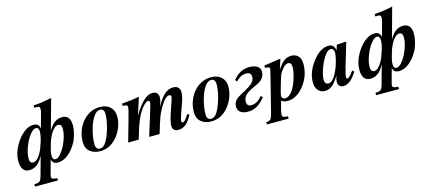

<svg xmlns="http://www.w3.org/2000/svg" viewBox="-62 -1312 4793 2131"><g transform="rotate(-15 2334.5 -247.0)"><path d="M465 -347 468 -351Q528 -462 622 -462Q717 -462 717 -344Q717 -297 702 -241.5Q687 -186 666 -150Q622 -73 565.5 -30Q509 13 452 13Q412 13 395 -9Q385 -20 381 -42L338 115Q332 136 332 150Q332 177 398 178V205H135V178Q181 178 196.5 164Q212 150 222 115L283 -106L277 -98Q217 13 123 13Q28 13 28 -117Q28 -204 80 -295Q125 -373 181 -417.5Q237 -462 293 -462Q333 -462 350 -440Q360 -428 365 -402L410 -566Q417 -590 417 -608Q417 -628 410 -635Q403 -642 387 -642H353V-669Q449 -674 562 -699ZM428 -211 409 -144Q400 -113 400 -78Q400 -30 435 -30Q462 -30 493 -65.5Q524 -101 546 -145Q599 -254 599 -333Q599 -390 560 -390Q515 -390 472 -316Q443 -265 428 -211ZM345 -371Q345 -419 310 -419Q283 -419 252 -383.5Q221 -348 199 -304Q146 -195 146 -116Q146 -59 185 -59Q230 -59 273 -133Q300 -180 322.5 -254Q345 -328 345 -371Z M1113 -62Q1038 13 938 13Q865 13 819.5 -25.5Q774 -64 774 -135Q774 -208 801 -274Q828 -340 874 -385Q953 -462 1057 -462Q1132 -462 1175 -421Q1218 -380 1218 -311Q1218 -242 1189 -175.5Q1160 -109 1113 -62ZM1099 -372Q1099 -400 1086.5 -416.5Q1074 -433 1052 -433Q1020 -433 992 -402Q949 -354 921 -257.5Q893 -161 893 -80Q893 -16 942 -16Q983 -16 1013 -65Q1049 -124 1074 -214.5Q1099 -305 1099 -372Z M1975 -135 1997 -122Q1959 -51 1921.5 -21Q1884 9 1836 9Q1770 9 1770 -57Q1770 -103 1806 -208L1850 -338Q1857 -361 1857 -368Q1857 -376 1850 -382.5Q1843 -389 1834 -389Q1787 -389 1722 -273Q1695 -225 1679.5 -184Q1664 -143 1621 0H1501L1566 -207Q1611 -350 1611 -367Q1611 -389 1593 -389Q1568 -389 1528 -342Q1485 -291 1453 -216Q1421 -141 1381 0H1260L1326 -232Q1362 -357 1362 -382Q1362 -407 1324 -407H1306V-434Q1436 -444 1506 -461L1443 -262H1444Q1497 -353 1548 -404Q1606 -462 1662 -462Q1694 -462 1712 -444Q1730 -426 1730 -395Q1730 -360 1703 -290Q1758 -388 1802 -425Q1846 -462 1901 -462Q1936 -462 1956 -442.5Q1976 -423 1976 -391Q1976 -342 1955 -282L1910 -154Q1889 -95 1889 -77Q1889 -59 1905 -59Q1927 -59 1963 -117Q1969 -128 1975 -135Z M2390 -62Q2315 13 2215 13Q2142 13 2096.5 -25.5Q2051 -64 2051 -135Q2051 -208 2078 -274Q2105 -340 2151 -385Q2230 -462 2334 -462Q2409 -462 2452 -421Q2495 -380 2495 -311Q2495 -242 2466 -175.5Q2437 -109 2390 -62ZM2376 -372Q2376 -400 2363.5 -416.5Q2351 -433 2329 -433Q2297 -433 2269 -402Q2226 -354 2198 -257.5Q2170 -161 2170 -80Q2170 -16 2219 -16Q2260 -16 2290 -65Q2326 -124 2351 -214.5Q2376 -305 2376 -372Z M2604 -342 2585 -362Q2664 -461 2773 -461Q2830 -461 2864 -439.5Q2898 -418 2898 -376Q2898 -296 2812 -255Q2803 -251 2774 -237.5Q2745 -224 2731 -217Q2717 -210 2697.5 -197Q2678 -184 2666 -171Q2638 -140 2638 -97Q2638 -46 2689 -46Q2755 -46 2815 -118L2834 -99Q2786 -39 2739 -12.5Q2692 14 2636 14Q2519 14 2519 -79Q2519 -97 2526.5 -114Q2534 -131 2542 -142Q2550 -153 2569 -166.5Q2588 -180 2597.5 -185.5Q2607 -191 2631.5 -204Q2656 -217 2661 -220Q2718 -251 2748.5 -280Q2779 -309 2779 -350Q2779 -401 2722 -401Q2688 -401 2661 -387Q2634 -373 2604 -342Z M3096 -347H3097Q3138 -411 3174.5 -436.5Q3211 -462 3255 -462Q3308 -462 3336.5 -429.5Q3365 -397 3365 -341Q3365 -203 3280 -95Q3195 13 3088 13Q3050 13 3020 -9L3008 32Q2984 115 2984 146Q2984 164 2997.5 170.5Q3011 177 3049 178V205H2799V178Q2835 178 2849 163Q2863 148 2877 92L2973 -288Q2995 -376 2995 -382Q2995 -396 2985 -400.5Q2975 -405 2941 -407V-434Q2992 -440 3133 -462ZM3201 -391Q3161 -391 3114 -320Q3101 -301 3094 -283Q3087 -265 3070 -207Q3032 -79 3032 -58Q3032 -43 3043.5 -32.5Q3055 -22 3071 -22Q3101 -22 3133 -52Q3179 -97 3209.5 -189Q3240 -281 3240 -336Q3240 -391 3201 -391Z M3868 -127 3889 -112Q3811 14 3733 14Q3704 14 3687 -2.5Q3670 -19 3670 -50Q3670 -71 3684 -119Q3642 -48 3604 -17.5Q3566 13 3520 13Q3471 13 3441.5 -22Q3412 -57 3412 -114Q3412 -231 3499 -345Q3588 -462 3685 -462Q3717 -462 3734.5 -445Q3752 -428 3759 -390H3760L3777 -449L3888 -456L3813 -205Q3783 -106 3783 -72Q3783 -57 3795 -57Q3807 -57 3822 -71.5Q3837 -86 3868 -127ZM3736 -373Q3736 -393 3725.5 -406.5Q3715 -420 3699 -420Q3647 -420 3591 -305Q3566 -254 3550.5 -199.5Q3535 -145 3535 -115Q3535 -58 3578 -58Q3623 -58 3664 -133Q3693 -185 3714.5 -256.5Q3736 -328 3736 -373Z M4384 -347 4387 -351Q4447 -462 4541 -462Q4636 -462 4636 -344Q4636 -297 4621 -241.5Q4606 -186 4585 -150Q4541 -73 4484.5 -30Q4428 13 4371 13Q4331 13 4314 -9Q4304 -20 4300 -42L4257 115Q4251 136 4251 150Q4251 177 4317 178V205H4054V178Q4100 178 4115.5 164Q4131 150 4141 115L4202 -106L4196 -98Q4136 13 4042 13Q3947 13 3947 -117Q3947 -204 3999 -295Q4044 -373 4100 -417.5Q4156 -462 4212 -462Q4252 -462 4269 -440Q4279 -428 4284 -402L4329 -566Q4336 -590 4336 -608Q4336 -628 4329 -635Q4322 -642 4306 -642H4272V-669Q4368 -674 4481 -699ZM4347 -211 4328 -144Q4319 -113 4319 -78Q4319 -30 4354 -30Q4381 -30 4412 -65.5Q4443 -101 4465 -145Q4518 -254 4518 -333Q4518 -390 4479 -390Q4434 -390 4391 -316Q4362 -265 4347 -211ZM4264 -371Q4264 -419 4229 -419Q4202 -419 4171 -383.5Q4140 -348 4118 -304Q4065 -195 4065 -116Q4065 -59 4104 -59Q4149 -59 4192 -133Q4219 -180 4241.5 -254Q4264 -328 4264 -371Z"/></g></svg>

Font: STIX MathJax Alphabets
Style: Bold Italic
Weight: 700
Italic angle: -16.33°
Designer: MicroPress Inc., with final additions and corrections provided by Coen Hoffman, Elsevier (retired)
Version: Version 1.1.1